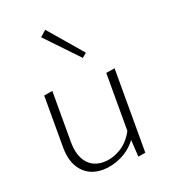

<svg xmlns="http://www.w3.org/2000/svg" viewBox="-128 -781 773 878"><g transform="rotate(-20 258.0 -342.0)"><path d="M311 -508 164 -662 193 -688 332 -526ZM431 -414V-3L395 3L390 -80Q359 -39 313.5 -17.5Q268 4 223 4Q160 4 123 -38Q86 -80 86 -154V-407L128 -414V-166Q128 -101 157 -64.5Q186 -28 238 -28Q280 -28 321 -52Q362 -76 388 -125V-407Z"/></g></svg>

Font: Ysabeau Infant Light
Style: Regular
Weight: 300
Designer: Christian Thalmann (Catharsis Fonts)
Version: Version 0.003